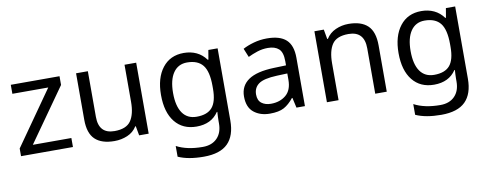

<svg xmlns="http://www.w3.org/2000/svg" viewBox="-65 -867 3627 1428"><g transform="rotate(-10 1748.5 -153.0)"><path d="M431 0H39V-58L327 -468H56V-536H424V-470L140 -68H431Z M1003 -536V0H931L918 -71H914Q888 -29 842 -9.5Q796 10 744 10Q647 10 598 -36.5Q549 -83 549 -185V-536H638V-191Q638 -63 757 -63Q846 -63 880.5 -113Q915 -163 915 -257V-536Z M1363 -546Q1416 -546 1458.5 -526Q1501 -506 1531 -465H1536L1548 -536H1618V9Q1618 124 1559.5 182Q1501 240 1378 240Q1260 240 1185 206V125Q1264 167 1383 167Q1452 167 1491.5 126.5Q1531 86 1531 16V-5Q1531 -17 1532 -39.5Q1533 -62 1534 -71H1530Q1476 10 1364 10Q1260 10 1201.5 -63Q1143 -136 1143 -267Q1143 -395 1201.5 -470.5Q1260 -546 1363 -546ZM1375 -472Q1308 -472 1271 -418.5Q1234 -365 1234 -266Q1234 -167 1270.5 -114.5Q1307 -62 1377 -62Q1458 -62 1495 -105.5Q1532 -149 1532 -246V-267Q1532 -377 1494 -424.5Q1456 -472 1375 -472Z M1991 -545Q2089 -545 2136 -502Q2183 -459 2183 -365V0H2119L2102 -76H2098Q2063 -32 2024.5 -11Q1986 10 1918 10Q1845 10 1797 -28.5Q1749 -67 1749 -149Q1749 -229 1812 -272.5Q1875 -316 2006 -320L2097 -323V-355Q2097 -422 2068 -448Q2039 -474 1986 -474Q1944 -474 1906 -461.5Q1868 -449 1835 -433L1808 -499Q1843 -518 1891 -531.5Q1939 -545 1991 -545ZM2017 -259Q1917 -255 1878.5 -227Q1840 -199 1840 -148Q1840 -103 1867.5 -82Q1895 -61 1938 -61Q2006 -61 2051 -98.5Q2096 -136 2096 -214V-262Z M2607 -546Q2703 -546 2752 -499.5Q2801 -453 2801 -349V0H2714V-343Q2714 -472 2594 -472Q2505 -472 2471 -422Q2437 -372 2437 -278V0H2349V-536H2420L2433 -463H2438Q2464 -505 2510 -525.5Q2556 -546 2607 -546Z M3157 -546Q3210 -546 3252.5 -526Q3295 -506 3325 -465H3330L3342 -536H3412V9Q3412 124 3353.5 182Q3295 240 3172 240Q3054 240 2979 206V125Q3058 167 3177 167Q3246 167 3285.5 126.5Q3325 86 3325 16V-5Q3325 -17 3326 -39.5Q3327 -62 3328 -71H3324Q3270 10 3158 10Q3054 10 2995.5 -63Q2937 -136 2937 -267Q2937 -395 2995.5 -470.5Q3054 -546 3157 -546ZM3169 -472Q3102 -472 3065 -418.5Q3028 -365 3028 -266Q3028 -167 3064.5 -114.5Q3101 -62 3171 -62Q3252 -62 3289 -105.5Q3326 -149 3326 -246V-267Q3326 -377 3288 -424.5Q3250 -472 3169 -472Z"/></g></svg>

Font: Noto Sans NKo
Style: Regular
Weight: 400
Designer: Monotype Design Team
Foundry: Monotype Imaging Inc.
Version: Version 2.003; ttfautohint (v1.8.4.7-5d5b)